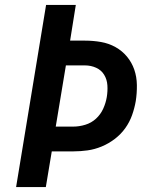

<svg xmlns="http://www.w3.org/2000/svg" viewBox="-20 -755 640 775"><path d="M45 0 166 -735H286L263 -591H323Q356 -591 387.5 -585.5Q419 -580 446 -565Q473 -550 492.5 -526.5Q512 -503 522 -474Q532 -445 532.5 -412Q533 -379 528 -347Q523 -318 513 -290Q503 -262 485.5 -237.5Q468 -213 443 -194Q418 -175 390 -163.5Q362 -152 333.5 -148Q305 -144 277 -144H189L165 0ZM205 -244H276Q300 -244 324.5 -251.5Q349 -259 367.5 -276Q386 -293 396.5 -316Q407 -339 411 -363Q415 -387 413.5 -410.5Q412 -434 400.5 -453Q389 -472 368 -481.5Q347 -491 323 -491H246Z"/></svg>

Font: Iosevka Aile Oblique
Style: Bold
Weight: 700
Italic angle: -9°
Designer: Belleve Invis
Foundry: Belleve Invis
Version: Version 31.1.0; ttfautohint (v1.8.4)